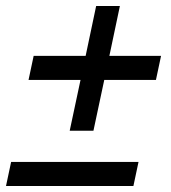

<svg xmlns="http://www.w3.org/2000/svg" viewBox="-24 -618 569 639"><path d="M287 -183H208L244 -352H71L88 -432H261L296 -598H375L340 -432H512L495 -352H323ZM437 -79 420 1H-4L13 -79Z"/></svg>

Font: Red Hat Display Medium
Style: Italic
Weight: 500
Italic angle: -12°
Designer: Pentagram / MCKL
Foundry: Pentagram / MCKL
Version: Version 1.003; Red Hat Display Medium Italic